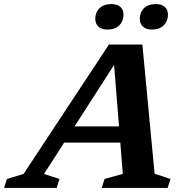

<svg xmlns="http://www.w3.org/2000/svg" viewBox="-85 -922 912 942"><path d="M191.5 -222.5 218 -302H559.5L532.5 -222.5ZM673.5 -69.5 751.5 -44 737.5 0H414L428 -44L517.5 -69L472 -637.5L498 -640L131 -68.5L206.5 -44L193 0H-65L-51 -44L30.5 -68.5L449.5 -703.5H613.5ZM441 -777Q413.5 -777 398 -791.2Q382.5 -805.5 382.5 -829.5Q382.5 -848.5 390.8 -865Q399 -881.5 416.8 -891.8Q434.5 -902 462 -902Q490 -902 505.5 -888.2Q521 -874.5 521 -850.5Q521 -831.5 512.8 -814.8Q504.5 -798 487 -787.5Q469.5 -777 441 -777ZM659.5 -777Q632 -777 616.5 -791.2Q601 -805.5 601 -829.5Q601 -848.5 609 -865Q617 -881.5 634.8 -891.8Q652.5 -902 680.5 -902Q708 -902 723.5 -888.2Q739 -874.5 739 -850.5Q739 -831.5 730.8 -814.8Q722.5 -798 705 -787.5Q687.5 -777 659.5 -777Z"/></svg>

Font: Newsreader 9pt SemiBold
Style: Italic
Weight: 600
Italic angle: -17°
Designer: Hugues Gentile
Foundry: Production Type
Version: Version 1.003